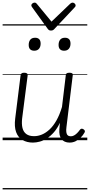

<svg xmlns="http://www.w3.org/2000/svg" viewBox="-20 -1070 686 1465"><path d="M231 18Q186 18 152 -1.5Q118 -21 103 -62Q88 -103 96 -166L137 -495Q139 -506 145 -510.5Q151 -515 164 -515Q179 -515 185.5 -510Q192 -505 191 -494L149 -167Q144 -124 151.5 -93.5Q159 -63 181 -47Q203 -31 240 -31Q270 -31 300 -43.5Q330 -56 358.5 -82.5Q387 -109 411 -151.5Q435 -194 453 -254L482 -496Q483 -507 489.5 -511Q496 -515 510 -515Q524 -515 530.5 -510.5Q537 -506 535 -495L487 -100Q484 -78 486 -62Q488 -46 496.5 -38Q505 -30 520 -30Q533 -30 545 -36.5Q557 -43 568.5 -54.5Q580 -66 590 -80Q595 -87 602 -88Q609 -89 618 -83Q626 -78 627.5 -70.5Q629 -63 624 -57Q613 -37 595.5 -20Q578 -3 557 7.5Q536 18 511 18Q490 18 474.5 11Q459 4 449 -9Q439 -22 435 -41Q431 -60 433 -84L437 -133Q417 -90 391.5 -61Q366 -32 338.5 -14.5Q311 3 283.5 10.5Q256 18 231 18ZM241 -683Q221 -683 210 -694Q199 -705 199 -727Q199 -752 211 -767Q223 -782 248 -782Q268 -782 279 -771Q290 -760 290 -737Q290 -713 277.5 -698Q265 -683 241 -683ZM469 -683Q449 -683 438 -694Q427 -705 427 -727Q427 -752 439 -767Q451 -782 476 -782Q496 -782 507 -771Q518 -760 518 -737Q518 -713 505.5 -698Q493 -683 469 -683ZM534 -1050Q542 -1050 549.5 -1043.5Q557 -1037 557 -1028Q557 -1024 555.5 -1021Q554 -1018 550 -1014L396 -850Q390 -843 384 -840Q378 -837 369 -837Q360 -837 354.5 -840Q349 -843 344 -850L225 -1015Q222 -1019 220.5 -1022.5Q219 -1026 219 -1029Q219 -1038 227.5 -1044Q236 -1050 243 -1050Q249 -1050 253 -1048Q257 -1046 260 -1042L373 -905L516 -1042Q521 -1046 525 -1048Q529 -1050 534 -1050ZM0 365H646V375H0ZM0 -20H646V0H0ZM0 -505H646V-500H0ZM0 -885H646V-875H0Z"/></svg>

Font: Playwrite GB J Guides
Style: Italic
Weight: 400
Italic angle: -7.01216°
Designer: Veronika Burian, José Scaglione
Foundry: TypeTogether
Version: Version 1.003